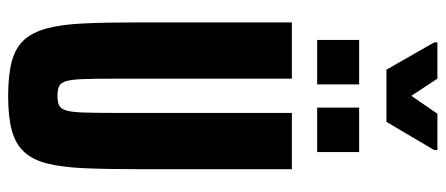

<svg xmlns="http://www.w3.org/2000/svg" viewBox="-331 -754 1093 471"><g transform="rotate(90 215.5 -518.5)"><path d="M215 8Q164 8 130.5 -1Q97 -10 78 -31Q59 -52 49.5 -87.5Q40 -123 37.5 -176.5Q35 -230 35 -304V-688H173V-254Q173 -205 174 -176.5Q175 -148 179 -134.5Q183 -121 191.5 -117Q200 -113 215 -113Q230 -113 238.5 -117Q247 -121 251 -134.5Q255 -148 256 -176.5Q257 -205 257 -254V-688H395V-304Q395 -230 392.5 -176.5Q390 -123 381 -87.5Q372 -52 352.5 -31Q333 -10 300 -1Q267 8 215 8ZM78 -750V-853H187V-750ZM244 -750V-853H353V-750ZM151 -920 84 -1037V-1045H173L215 -981L259 -1045H348V-1037L279 -920Z"/></g></svg>

Font: Saira ExtraCondensed ExtraBold
Style: Regular
Weight: 800
Width: 2
Designer: Hector Gatti with collaboration of the Omnibus-Type team
Foundry: Omnibus-Type
Version: Version 1.101